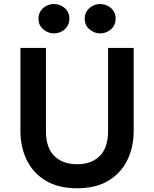

<svg xmlns="http://www.w3.org/2000/svg" viewBox="-20 -944 785 978"><path d="M372.5 15Q277.5 15 213.2 -23.5Q149 -62 116.5 -128.2Q84 -194.5 84 -278V-700H214V-276.5Q214 -191.5 256.5 -149.5Q299 -107.5 372.5 -107.5Q446 -107.5 488.2 -149.5Q530.5 -191.5 530.5 -276.5V-700H661V-278Q661 -194.5 628.5 -128.2Q596 -62 532 -23.5Q468 15 372.5 15ZM255 -774Q224 -774 200 -794.8Q176 -815.5 176 -849Q176 -871.5 187 -888.2Q198 -905 216.2 -914.2Q234.5 -923.5 255 -923.5Q286 -923.5 309.8 -903Q333.5 -882.5 333.5 -849Q333.5 -826.5 322.5 -809.8Q311.5 -793 293.5 -783.5Q275.5 -774 255 -774ZM490.5 -774Q459.5 -774 435.5 -794.8Q411.5 -815.5 411.5 -849Q411.5 -871 422.5 -887.8Q433.5 -904.5 451.5 -914Q469.5 -923.5 490.5 -923.5Q521.5 -923.5 545.2 -903Q569 -882.5 569 -849Q569 -826.5 558 -809.8Q547 -793 529 -783.5Q511 -774 490.5 -774Z"/></svg>

Font: Geologica EX Med
Style: Regular
Weight: 500
Designer: Sindre Bremnes, Frode Helland
Foundry: Monokrom Skriftforlag AS
Version: Version 1.010;gftools[0.9.28]